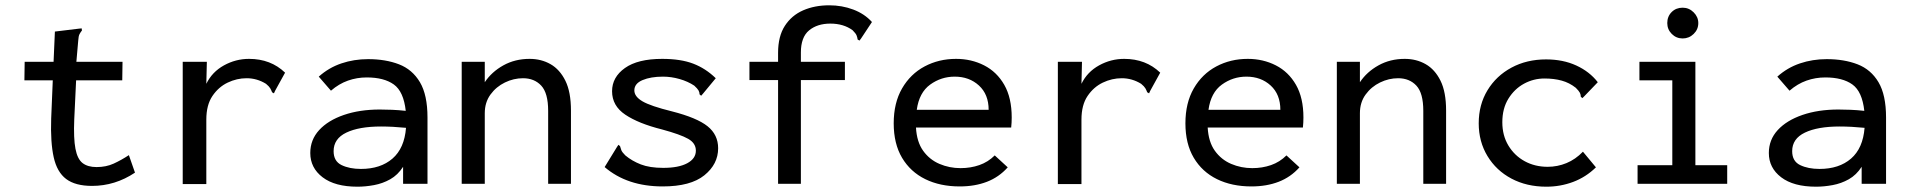

<svg xmlns="http://www.w3.org/2000/svg" viewBox="-20 -693 7190 724"><path d="M327 8Q264 8 229.5 -18Q195 -44 182.5 -100Q170 -156 173 -246L179 -390H72L73 -460H182L187 -574L278 -585L288 -586L289 -578Q284 -572 280 -564.5Q276 -557 275 -540L268 -460H442L441 -390H267L260 -243Q257 -171 264.5 -132Q272 -93 291.5 -78Q311 -63 344 -63Q380 -63 408.5 -76Q437 -89 466 -108L489 -42Q414 8 327 8Z M669 -460H760L758 -377Q780 -422 824.5 -446.5Q869 -471 919 -471Q1001 -471 1055 -419L1017 -350L1013 -341L1006 -345Q1003 -353 999 -360Q995 -367 983 -377Q949 -398 910 -398Q873 -398 838.5 -381.5Q804 -365 781 -331Q758 -297 758 -242V1H669Z M1328 11Q1243 11 1196.5 -24.5Q1150 -60 1150 -116Q1150 -166 1183.5 -202.5Q1217 -239 1276.5 -259.5Q1336 -280 1412 -280Q1433 -280 1458 -279Q1483 -278 1510 -275Q1502 -348 1465 -374.5Q1428 -401 1363 -401Q1326 -401 1292 -389Q1258 -377 1228 -351L1182 -404Q1220 -438 1267.5 -454Q1315 -470 1368 -470Q1434 -470 1484.5 -450.5Q1535 -431 1563.5 -383Q1592 -335 1592 -250V0H1500V-64Q1480 -33 1451.5 -17Q1423 -1 1390.5 5Q1358 11 1328 11ZM1238 -123Q1238 -85 1268 -70.5Q1298 -56 1341 -56Q1415 -56 1460 -95Q1505 -134 1511 -211Q1460 -216 1417 -216Q1334 -216 1286 -193Q1238 -170 1238 -123Z M1721 0V-460H1808V-383Q1834 -422 1878 -446.5Q1922 -471 1977 -471Q2021 -471 2056 -451Q2091 -431 2112 -388.5Q2133 -346 2133 -276V0H2047V-275Q2047 -342 2021 -370Q1995 -398 1952 -398Q1917 -398 1884 -382Q1851 -366 1829.5 -336.5Q1808 -307 1808 -266V0Z M2479 10Q2345 10 2260 -63L2306 -138L2312 -147L2318 -142Q2320 -134 2323 -126.5Q2326 -119 2338 -107Q2363 -86 2396.5 -73Q2430 -60 2481 -60Q2539 -60 2571.5 -77.5Q2604 -95 2604 -125Q2604 -153 2575 -169.5Q2546 -186 2476 -205Q2388 -227 2338 -260.5Q2288 -294 2288 -349Q2288 -402 2336.5 -436.5Q2385 -471 2477 -471Q2547 -471 2594 -453Q2641 -435 2679 -398L2631 -340L2624 -332L2618 -337Q2618 -345 2614 -352Q2610 -359 2598 -370Q2574 -386 2542.5 -395Q2511 -404 2480 -404Q2434 -404 2403 -391Q2372 -378 2372 -352Q2372 -329 2402.5 -311Q2433 -293 2514 -273Q2608 -249 2648 -217Q2688 -185 2688 -134Q2688 -74 2636 -32Q2584 10 2479 10Z M2914 -391H2806V-460H2914V-494Q2914 -556 2939.5 -595.5Q2965 -635 3008.5 -654Q3052 -673 3107 -673Q3155 -673 3197.5 -657Q3240 -641 3268 -610L3227 -548L3221 -540L3214 -544Q3213 -552 3210 -559.5Q3207 -567 3195 -579Q3161 -604 3111 -604Q3062 -604 3031 -578.5Q3000 -553 3000 -495V-460H3166V-391H3000V0H2914Z M3599 10Q3525 10 3469 -17.5Q3413 -45 3381.5 -98Q3350 -151 3350 -228Q3350 -305 3381.5 -359.5Q3413 -414 3466.5 -442.5Q3520 -471 3585 -471Q3643 -471 3691 -446.5Q3739 -422 3767 -373Q3795 -324 3795 -250Q3795 -241 3794.5 -231Q3794 -221 3793 -212H3434Q3437 -158 3461 -124.5Q3485 -91 3522.5 -75Q3560 -59 3602 -59Q3640 -59 3673 -70.5Q3706 -82 3731 -107L3780 -62Q3747 -25 3701.5 -7.5Q3656 10 3599 10ZM3437 -279H3708Q3708 -337 3671.5 -370.5Q3635 -404 3580 -404Q3529 -404 3487.5 -374Q3446 -344 3437 -279Z M3969 -460H4060L4058 -377Q4080 -422 4124.5 -446.5Q4169 -471 4219 -471Q4301 -471 4355 -419L4317 -350L4313 -341L4306 -345Q4303 -353 4299 -360Q4295 -367 4283 -377Q4249 -398 4210 -398Q4173 -398 4138.5 -381.5Q4104 -365 4081 -331Q4058 -297 4058 -242V1H3969Z M4699 10Q4625 10 4569 -17.5Q4513 -45 4481.5 -98Q4450 -151 4450 -228Q4450 -305 4481.5 -359.5Q4513 -414 4566.5 -442.5Q4620 -471 4685 -471Q4743 -471 4791 -446.5Q4839 -422 4867 -373Q4895 -324 4895 -250Q4895 -241 4894.5 -231Q4894 -221 4893 -212H4534Q4537 -158 4561 -124.5Q4585 -91 4622.5 -75Q4660 -59 4702 -59Q4740 -59 4773 -70.5Q4806 -82 4831 -107L4880 -62Q4847 -25 4801.5 -7.5Q4756 10 4699 10ZM4537 -279H4808Q4808 -337 4771.5 -370.5Q4735 -404 4680 -404Q4629 -404 4587.5 -374Q4546 -344 4537 -279Z M5021 0V-460H5108V-383Q5134 -422 5178 -446.5Q5222 -471 5277 -471Q5321 -471 5356 -451Q5391 -431 5412 -388.5Q5433 -346 5433 -276V0H5347V-275Q5347 -342 5321 -370Q5295 -398 5252 -398Q5217 -398 5184 -382Q5151 -366 5129.5 -336.5Q5108 -307 5108 -266V0Z M5811 11Q5737 11 5679.5 -19.5Q5622 -50 5589 -104.5Q5556 -159 5556 -228Q5556 -298 5589 -352.5Q5622 -407 5679.5 -438Q5737 -469 5810 -469Q5874 -469 5924 -446Q5974 -423 6005 -383L5954 -330L5947 -323L5941 -328Q5941 -336 5937.5 -343Q5934 -350 5922 -362Q5898 -381 5869 -389Q5840 -397 5804 -397Q5763 -397 5727 -377.5Q5691 -358 5668 -321Q5645 -284 5645 -232Q5645 -182 5668 -144Q5691 -106 5729.5 -85Q5768 -64 5816 -64Q5853 -64 5887 -78Q5921 -92 5949 -121L5998 -62Q5960 -25 5912 -7Q5864 11 5811 11Z M6155 0V-70H6286V-390H6162V-460H6373V-70H6493V0ZM6325 -548Q6301 -548 6284 -565Q6267 -582 6267 -606Q6267 -631 6283.5 -647.5Q6300 -664 6325 -664Q6349 -664 6366.5 -646.5Q6384 -629 6384 -606Q6384 -582 6366.5 -565Q6349 -548 6325 -548Z M6828 11Q6743 11 6696.5 -24.5Q6650 -60 6650 -116Q6650 -166 6683.5 -202.5Q6717 -239 6776.5 -259.5Q6836 -280 6912 -280Q6933 -280 6958 -279Q6983 -278 7010 -275Q7002 -348 6965 -374.5Q6928 -401 6863 -401Q6826 -401 6792 -389Q6758 -377 6728 -351L6682 -404Q6720 -438 6767.5 -454Q6815 -470 6868 -470Q6934 -470 6984.5 -450.5Q7035 -431 7063.5 -383Q7092 -335 7092 -250V0H7000V-64Q6980 -33 6951.5 -17Q6923 -1 6890.5 5Q6858 11 6828 11ZM6738 -123Q6738 -85 6768 -70.5Q6798 -56 6841 -56Q6915 -56 6960 -95Q7005 -134 7011 -211Q6960 -216 6917 -216Q6834 -216 6786 -193Q6738 -170 6738 -123Z"/></svg>

Font: Inconsolata SemiExpanded Medium
Style: Regular
Weight: 500
Width: 6
Monospace: yes
Designer: Raph Levien, Cyreal, Brenton Simpson
Foundry: Raph Levien, Cyreal, Google
Version: Version 3.001; ttfautohint (v1.8.2.53-6de2)